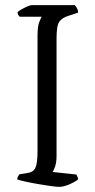

<svg xmlns="http://www.w3.org/2000/svg" viewBox="-20 -727 371 747"><path d="M210 0Q201 0 179 -3Q157 -6 130.5 -10.5Q104 -15 81 -20Q58 -25 47 -29Q47 -35 50 -40.5Q53 -46 56 -49L82 -53Q109 -56 117.5 -73.5Q126 -91 126 -140V-587Q126 -624 132.5 -640.5Q139 -657 142 -662H57Q50 -667 48 -679Q52 -684 63.5 -690.5Q75 -697 86.5 -702Q98 -707 103 -707H271Q275 -703 279.5 -695Q284 -687 284 -678L245 -665Q222 -658 211 -643Q200 -628 200 -578V-120Q200 -96 194.5 -79.5Q189 -63 184 -58L277 -48Q279 -45 281 -40Q283 -35 284 -29Q268 -17 247 -8.5Q226 0 210 0Z"/></svg>

Font: Texturina 72pt Light
Style: Regular
Weight: 300
Designer: Guillermo Torres Carreño
Foundry: Omnibus-Type
Version: Version 1.002; ttfautohint (v1.8.3)